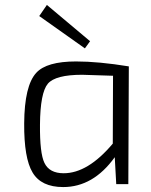

<svg xmlns="http://www.w3.org/2000/svg" viewBox="-20 -746 610 778"><path d="M139 -681 170 -726 345 -579 324 -550ZM451 0 445 -109Q358 12 236 12Q147 12 112 -47Q77 -105 78 -246Q79 -399 127 -451Q169 -497 288 -497Q379 -497 502 -477L500 0ZM438 -439Q331 -443 313 -443Q205 -443 174 -407Q143 -370 142 -241Q141 -125 160 -86Q180 -44 238 -44Q336 -44 437 -164Z"/></svg>

Font: Taylor Sans Light
Style: Regular
Weight: 300
Italic angle: -8°
Designer: Natanael Gama
Version: Version 1.001 September 8, 2015